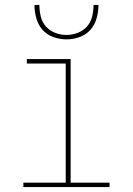

<svg xmlns="http://www.w3.org/2000/svg" viewBox="-20 -760 540 780"><path d="M75 0V-18H247V-502H89V-520H267V-18H425V0ZM250 -600Q223 -600 196.5 -609.5Q170 -619 152.5 -639Q135 -659 127.5 -686Q120 -713 120 -740H140Q140 -717 145.5 -693.5Q151 -670 166.5 -652.5Q182 -635 204.5 -626.5Q227 -618 250 -618Q273 -618 295.5 -626.5Q318 -635 333.5 -652.5Q349 -670 354.5 -693.5Q360 -717 360 -740H380Q380 -713 372.5 -686Q365 -659 347.5 -639Q330 -619 303.5 -609.5Q277 -600 250 -600Z"/></svg>

Font: Iosevka SS04 Thin
Style: Regular
Weight: 100
Monospace: yes
Designer: Belleve Invis
Foundry: Belleve Invis
Version: Version 19.0.0; ttfautohint (v1.8.4)